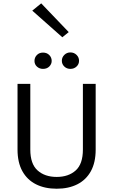

<svg xmlns="http://www.w3.org/2000/svg" viewBox="-20 -1140 693 1172"><path d="M326 12Q253.5 12 199.8 -15Q146 -42 116.5 -95.2Q87 -148.5 87 -227V-628H165V-227Q165 -139.5 209.2 -99.8Q253.5 -60 326 -60Q398 -60 442 -99.5Q486 -139 486 -227V-628H564V-227Q564 -148.5 534.8 -95.2Q505.5 -42 452 -15Q398.5 12 326 12ZM409.5 -719.5Q387.5 -719.5 372.5 -734Q357.5 -748.5 357.5 -769Q357.5 -790 372.8 -805Q388 -820 409.5 -820Q432 -820 447.2 -805Q462.5 -790 462.5 -769Q462.5 -748 447.2 -733.8Q432 -719.5 409.5 -719.5ZM242.5 -719.5Q221 -719.5 205.8 -733.2Q190.5 -747 190.5 -768Q190.5 -789 205 -804Q219.5 -819 242.5 -819Q266 -819 280.8 -804Q295.5 -789 295.5 -768Q295.5 -749 281 -734.2Q266.5 -719.5 242.5 -719.5ZM360.5 -912.5 177 -1075 231.5 -1119.5 399.5 -944Z"/></svg>

Font: Betina Sans
Style: Regular
Weight: 400
Designer: Jonathan Pinhorn (font) & Cristiano Sobral (main changes)
Version: Version 2.001;April 28, 2021;FontCreator 13.0.0.2655 32-bit;